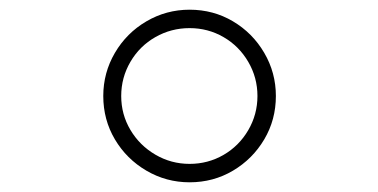

<svg xmlns="http://www.w3.org/2000/svg" viewBox="-20 -730 780 396"><path d="M193 -532Q193 -580 217 -621Q241 -662 282 -686Q323 -710 371 -710Q420 -710 460.5 -686Q501 -662 525 -621Q549 -580 549 -532Q549 -483 525 -442.5Q501 -402 460.5 -378Q420 -354 371 -354Q323 -354 282 -378Q241 -402 217 -442.5Q193 -483 193 -532ZM230 -532Q230 -494 249 -462Q268 -430 300.5 -411Q333 -392 371 -392Q409 -392 441 -410.5Q473 -429 492 -461.5Q511 -494 511 -532Q511 -570 492 -602.5Q473 -635 441 -653.5Q409 -672 371 -672Q333 -672 300.5 -653.5Q268 -635 249 -602.5Q230 -570 230 -532Z"/></svg>

Font: M Major Mono Display
Style: Regular
Weight: 400
Designer: Emre Parlak
Foundry: Emre Parlak
Version: Version 2.000; ttfautohint (v1.8) -l 8 -r 50 -G 200 -x 14 -D